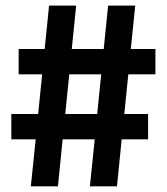

<svg xmlns="http://www.w3.org/2000/svg" viewBox="-20 -658 590 678"><path d="M409.7 -166 393.1 0H297.4L314.5 -166H201.2L184.6 0H88.9L106 -166H20V-255.4H114.7L128.9 -395.5H45.9V-484.9H137.7L153.3 -638.2H249L233.4 -484.9H346.2L361.8 -638.2H457.5L441.9 -484.9H528.8V-395.5H433.1L418.9 -255.4H502.9V-166ZM337.4 -395.5H224.6L210.4 -255.4H323.2Z"/></svg>

Font: Code New Roman
Style: Bold
Weight: 700
Monospace: yes
Designer: Sam Radian
Foundry: Code New Roman
Version: Version 1.508 October 19, 2014